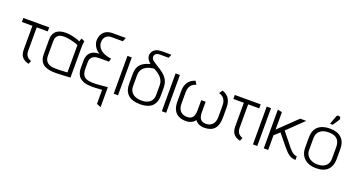

<svg xmlns="http://www.w3.org/2000/svg" viewBox="-52 -1437 4412 2384"><g transform="rotate(20 2154.0 -245.0)"><path d="M218 -133V-447H364V-500H22V-447H161V-133Q161 -103 167.5 -79.5Q174 -56 187.5 -38.5Q201 -21 223 -8Q245 5 277 13L295 -30Q270 -38 253 -52Q236 -66 227 -86Q218 -106 218 -133Z M833 -487 789 -508Q783 -495 779 -480Q775 -465 775 -465Q745 -478 711.5 -487.5Q678 -497 644.5 -502.5Q611 -508 581 -508Q549 -508 519 -501Q489 -494 465.5 -477Q442 -460 428 -430.5Q414 -401 414 -355V-167Q414 -111 432.5 -76.5Q451 -42 483 -24.5Q515 -7 554 -1Q593 5 633 4Q648 4 672 3Q696 2 722.5 1Q749 0 772.5 -1.5Q796 -3 811 -3.5Q826 -4 825 -4V-400Q825 -437 829 -462Q833 -487 833 -487ZM469 -163V-352Q469 -390 481 -411Q493 -432 510.5 -441.5Q528 -451 546.5 -453.5Q565 -456 578 -456Q595 -456 616.5 -453.5Q638 -451 662 -446Q686 -441 713 -433.5Q740 -426 768 -415V-52Q768 -52 755 -51Q742 -50 719.5 -49Q697 -48 669 -47Q641 -46 611 -46Q566 -46 534 -59Q502 -72 485.5 -98Q469 -124 469 -163Z M1282 -651 1303 -702H1129Q1076 -702 1041 -681.5Q1006 -661 989 -625.5Q972 -590 972 -545Q973 -524 982.5 -497.5Q992 -471 1012 -446.5Q1032 -422 1062 -405H1053Q1023 -405 996 -396.5Q969 -388 948.5 -370Q928 -352 916.5 -324Q905 -296 905 -258V-167Q905 -111 922.5 -75.5Q940 -40 972.5 -20.5Q1005 -1 1049.5 5.5Q1094 12 1148 10Q1163 9 1178.5 8Q1194 7 1211.5 6Q1229 5 1246 4V190L1302 212V-51Q1292 -50 1272 -48.5Q1252 -47 1228 -44.5Q1204 -42 1182 -40.5Q1160 -39 1145 -38Q1089 -36 1053 -43Q1017 -50 997 -67Q977 -84 969 -110.5Q961 -137 961 -174V-255Q961 -289 973 -308.5Q985 -328 1003 -338Q1021 -348 1040.5 -351Q1060 -354 1075 -354H1206L1219 -398L1182 -404Q1147 -411 1119.5 -424Q1092 -437 1072.5 -455Q1053 -473 1042.5 -495Q1032 -517 1031 -543Q1030 -592 1056.5 -621.5Q1083 -651 1132 -651Z M1398 0H1455V-500H1398Z M1768 -653H1887L1906 -700H1776Q1736 -700 1707.5 -687Q1679 -674 1663.5 -651.5Q1648 -629 1646 -601Q1645 -580 1655.5 -557.5Q1666 -535 1691 -512L1702 -504Q1646 -488 1609 -464.5Q1572 -441 1554 -404Q1536 -367 1536 -311V-180Q1536 -88 1588.5 -38.5Q1641 11 1748 11Q1817 11 1863.5 -10Q1910 -31 1933 -73.5Q1956 -116 1956 -181V-280Q1956 -302 1952.5 -323.5Q1949 -345 1941 -365.5Q1933 -386 1920 -403Q1901 -430 1875.5 -451Q1850 -472 1822 -489.5Q1794 -507 1764 -526Q1749 -536 1734.5 -546Q1720 -556 1710.5 -568.5Q1701 -581 1701 -601Q1701 -617 1709.5 -628.5Q1718 -640 1733 -646.5Q1748 -653 1768 -653ZM1899 -295V-171Q1899 -126 1881.5 -97Q1864 -68 1830.5 -53Q1797 -38 1749 -38Q1704 -38 1668.5 -52.5Q1633 -67 1612.5 -96.5Q1592 -126 1592 -170V-312Q1592 -331 1597 -354.5Q1602 -378 1619 -400.5Q1636 -423 1670.5 -440.5Q1705 -458 1762 -465L1799 -445Q1828 -428 1850.5 -405.5Q1873 -383 1886 -355.5Q1899 -328 1899 -295Z M2034 0H2091V-500H2034Z M2655 -499 2625 -455Q2656 -447 2676.5 -430Q2697 -413 2707.5 -386.5Q2718 -360 2718 -323V-176Q2718 -129 2702.5 -99Q2687 -69 2660 -54.5Q2633 -40 2599 -40Q2567 -40 2546.5 -53Q2526 -66 2515.5 -91.5Q2505 -117 2505 -157V-297H2447V-157Q2446 -117 2435.5 -91.5Q2425 -66 2404 -53Q2383 -40 2351 -40Q2317 -40 2289.5 -54Q2262 -68 2246.5 -97.5Q2231 -127 2231 -174V-323Q2231 -360 2241.5 -386.5Q2252 -413 2273 -430Q2294 -447 2325 -455L2298 -499Q2236 -480 2205 -434.5Q2174 -389 2174 -316V-184Q2174 -116 2194.5 -73Q2215 -30 2255.5 -8.5Q2296 13 2355 13Q2381 13 2403.5 6.5Q2426 0 2445 -13Q2464 -26 2476 -44Q2487 -26 2505.5 -13Q2524 0 2547 6.5Q2570 13 2596 13Q2686 13 2730 -36Q2774 -85 2774 -186V-316Q2774 -390 2744 -435Q2714 -480 2655 -499Z M3012 -133V-447H3158V-500H2816V-447H2955V-133Q2955 -103 2961.5 -79.5Q2968 -56 2981.5 -38.5Q2995 -21 3017 -8Q3039 5 3071 13L3089 -30Q3064 -38 3047 -52Q3030 -66 3021 -86Q3012 -106 3012 -133Z M3238 0H3295V-500H3238Z M3693 -118 3549 -297 3760 -501H3680L3439 -269V-499L3381 -512V0H3439V-194L3509 -257L3627 -112Q3648 -86 3672.5 -60Q3697 -34 3727.5 -17Q3758 0 3797 0H3800V-48H3795Q3781 -48 3764.5 -55.5Q3748 -63 3730 -79Q3712 -95 3693 -118Z M4277 -183V-319Q4277 -412 4224 -462Q4171 -512 4071 -512Q4005 -512 3957.5 -490.5Q3910 -469 3885.5 -426Q3861 -383 3861 -318V-183Q3861 -127 3884.5 -84Q3908 -41 3956 -15.5Q4004 10 4073 10Q4176 10 4226.5 -41.5Q4277 -93 4277 -183ZM4221 -319V-173Q4221 -130 4204 -100.5Q4187 -71 4154 -55.5Q4121 -40 4073 -40Q4028 -40 3993 -56Q3958 -72 3937.5 -101.5Q3917 -131 3917 -173V-318Q3917 -368 3935.5 -399.5Q3954 -431 3989 -446.5Q4024 -462 4073 -462Q4123 -462 4155.5 -446.5Q4188 -431 4204.5 -399.5Q4221 -368 4221 -319ZM4138 -647Q4144 -655 4145.5 -664Q4147 -673 4143.5 -681Q4140 -689 4131 -694Q4122 -699 4113.5 -698Q4105 -697 4098 -691Q4091 -685 4088 -675L4050 -568H4085Z"/></g></svg>

Font: AdventPro_ExpandedRegular
Style: ExpandedRegular
Weight: 400
Width: 7
Designer: VivaRado, Andreas Kalpakidis
Foundry: VivaRado, Andreas Kalpakidis
Version: Version 3.000